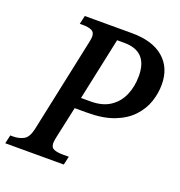

<svg xmlns="http://www.w3.org/2000/svg" viewBox="-156 -824 876 934"><g transform="rotate(20 282.0 -357.0)"><path d="M-27 0 -17 -44H-2Q28 -44 51.5 -56.5Q75 -69 85 -113L189 -603Q193 -621 193 -632Q193 -655 176 -662.5Q159 -670 131 -670H115L125 -714H369Q476 -714 533.5 -664.5Q591 -615 591 -528Q591 -483 576 -438.5Q561 -394 526.5 -357Q492 -320 435.5 -298Q379 -276 297 -276H232L196 -110Q195 -104 193.5 -95.5Q192 -87 192 -82Q192 -58 209 -51Q226 -44 254 -44H286L276 0ZM244 -333H294Q355 -333 394.5 -359.5Q434 -386 453 -430.5Q472 -475 472 -529Q472 -657 350 -657H313Z"/></g></svg>

Font: Noto Serif SemiCondensed Medium
Style: Italic
Weight: 500
Width: 4
Italic angle: -12°
Designer: Monotype Design Team
Foundry: Monotype Imaging Inc.
Version: Version 2.013